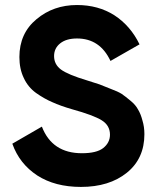

<svg xmlns="http://www.w3.org/2000/svg" viewBox="-20 -734 623 768"><path d="M303.7 13.7Q200.2 13.7 128.9 -32.2Q57.6 -79.1 29.3 -159.2Q68.4 -181.6 147.5 -227.5Q188.5 -121.1 307.6 -121.1Q366.2 -121.1 392.6 -141.6Q419.9 -163.1 419.9 -195.3Q419.9 -232.4 386.7 -252.9Q353.5 -273.4 268.6 -296.9Q221.7 -310.5 189.5 -325.2Q157.2 -338.9 124 -362.3Q91.8 -385.7 75.2 -421.9Q57.6 -458 57.6 -505.9Q57.6 -600.6 126 -657.2Q193.4 -713.9 288.1 -713.9Q373 -713.9 437.5 -672.9Q502 -630.9 538.1 -556.6Q499 -534.2 421.9 -490.2Q379.9 -580.1 288.1 -580.1Q245.1 -580.1 220.7 -560.5Q196.3 -541 196.3 -509.8Q196.3 -476.6 223.6 -456.1Q251 -435.5 329.1 -412.1Q361.3 -402.3 377.9 -396.5Q393.6 -390.6 421.9 -378.9Q451.2 -368.2 466.8 -358.4Q482.4 -347.7 502 -331.1Q522.5 -314.5 532.2 -295.9Q543 -278.3 549.8 -252Q557.6 -226.6 557.6 -197.3Q557.6 -99.6 487.3 -43Q417 13.7 303.7 13.7Z"/></svg>

Font: LeFont
Style: Regular
Weight: 700
Designer: Leryon MEDIA
Version: Version 1.0